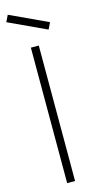

<svg xmlns="http://www.w3.org/2000/svg" viewBox="-152 -990 514 1027"><g transform="rotate(-15 105.0 -476.0)"><path d="M200 -818.8 -8.3 -915.6 9.4 -952.1 217.7 -855.2ZM83.3 -750V0H127.1V-750Z"/></g></svg>

Font: Manrope Thin
Style: Regular
Weight: 100
Width: 4
Designer: Michael Sharanda
Foundry: Michael Sharanda
Version: Version 2.000;PS 002.000;hotconv 1.0.88;makeotf.lib2.5.64775